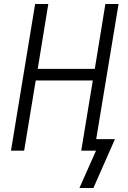

<svg xmlns="http://www.w3.org/2000/svg" viewBox="-20 -755 640 962"><path d="M378 187 461 0H387L445 -352H159L101 0H35L156 -735H222L169 -410H455L508 -735H574L462 -58H556L448 187Z"/></svg>

Font: Iosevka Aile Light Oblique
Style: Regular
Weight: 300
Italic angle: -9°
Designer: Belleve Invis
Foundry: Belleve Invis
Version: Version 31.1.0; ttfautohint (v1.8.4)